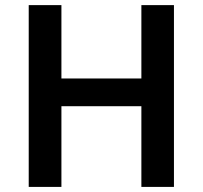

<svg xmlns="http://www.w3.org/2000/svg" viewBox="-20 -734 796 754"><path d="M663.1 -713.9H535.2V-425.8H221.2V-713.9H92.8V0H221.2V-316.9H535.2V0H663.1Z"/></svg>

Font: Noto Reveo Sans
Style: Regular
Weight: 600
Designer: Monotype Design Team
Foundry: Monotype Imaging Inc.
Version: Version 2.007